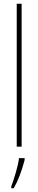

<svg xmlns="http://www.w3.org/2000/svg" viewBox="-20 -780 203 1021"><path d="M69 0V-760H95V0ZM111 71Q86 165 53 221H40V211Q52 180 65 134.5Q78 89 81 61H111Z"/></svg>

Font: Noto Sans Display Thin Cond
Style: Regular
Weight: 250
Width: 3
Designer: Monotype Design team
Foundry: Monotype Imaging Inc.
Version: Version 1.000